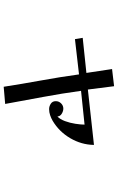

<svg xmlns="http://www.w3.org/2000/svg" viewBox="181 -774 638 1040"><g transform="rotate(90 500.0 -254.0)"><path d="M765 -444Q764 -376 728.5 -315.5Q693 -255 634 -220Q620 -212 604 -206.5Q588 -201 571 -201Q556 -201 542 -210Q528 -219 528 -237Q528 -254 540 -266Q552 -278 568 -278Q582 -278 596 -269.5Q610 -261 611 -246Q626 -260 636 -287Q646 -314 650.5 -343.5Q655 -373 655 -393L472 -374Q486 -271 505 -169.5Q524 -68 543 37L450 45Q435 -52 416 -156.5Q397 -261 383 -363L192 -341L185 -383L375 -403L354 -542L447 -553L465 -411Z"/></g></svg>

Font: Kaisei Decol
Style: Bold
Weight: 700
Designer: Font-Kai, 金井和夫
Foundry: KAZUO KANAI
Version: Version 5.003